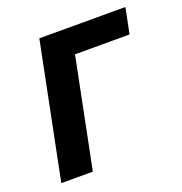

<svg xmlns="http://www.w3.org/2000/svg" viewBox="-101 -610 660 698"><g transform="rotate(-20 229.0 -261.0)"><path d="M20 0 125 -522H458L438 -423H227L142 0Z"/></g></svg>

Font: IBM Plex Sans SemiBold
Style: Italic
Weight: 600
Italic angle: -11.31°
Designer: Mike Abbink, Paul van der Laan, Pieter van Rosmalen
Foundry: Bold Monday
Version: Version 3.201